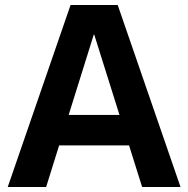

<svg xmlns="http://www.w3.org/2000/svg" viewBox="-20 -750 755 770"><path d="M11 0 263 -730H452L704 0H550L358 -611H356L165 0ZM158 -167V-289H558V-167Z"/></svg>

Font: M PLUS 2
Style: Bold
Weight: 700
Designer: Coji Morishita
Foundry: UNDERFOREST DESIGN
Version: Version 1.001